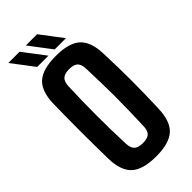

<svg xmlns="http://www.w3.org/2000/svg" viewBox="-302 -1035 1105 1105"><g transform="rotate(-45 250.0 -483.0)"><path d="M249.5 9Q142.5 9 95 -34Q47.5 -77 45 -177Q44 -238.5 43.5 -293.2Q43 -348 43 -400.8Q43 -453.5 43.5 -508.2Q44 -563 45 -623.5Q47.5 -723.5 95 -766.2Q142.5 -809 249.5 -809Q355.5 -809 402.8 -766.2Q450 -723.5 453 -623.5Q455.5 -563 456.5 -508.2Q457.5 -453.5 457.5 -400.5Q457.5 -347.5 456.5 -292.8Q455.5 -238 453 -177Q450 -77 402.8 -34Q355.5 9 249.5 9ZM249.5 -99.5Q288 -99.5 304.2 -115.5Q320.5 -131.5 321 -170.5Q323 -231 324.5 -287.8Q326 -344.5 326 -400.2Q326 -456 324.5 -513Q323 -570 321 -630.5Q320.5 -668.5 304.2 -684.8Q288 -701 249.5 -701Q212 -701 195.2 -684.8Q178.5 -668.5 177.5 -630.5Q175 -570.5 174 -513.8Q173 -457 173 -401.2Q173 -345.5 174 -288.5Q175 -231.5 177.5 -170.5Q178.5 -131.5 195.2 -115.5Q212 -99.5 249.5 -99.5ZM271.5 -840 170 -973.5H261.5L363 -840ZM129 -840 27.5 -973.5H119L220.5 -840Z"/></g></svg>

Font: Big Shoulders Text Thin ExtraBold
Style: Regular
Weight: 800
Version: Version 2.002